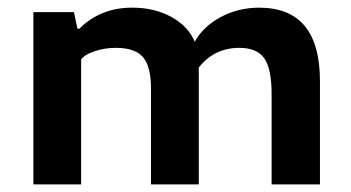

<svg xmlns="http://www.w3.org/2000/svg" viewBox="-20 -486 926 506"><path d="M189 -410.2Q245.1 -466.3 329.1 -465.8Q387.2 -465.8 431.6 -441.4Q476.1 -417 493.2 -376Q515.1 -416 561.5 -440.9Q607.9 -465.8 663.1 -465.8Q823.2 -465.8 823.2 -272V0H695.8V-237.8Q695.8 -304.7 676.5 -332.3Q657.2 -359.9 610.8 -359.9Q544.9 -359.9 503.9 -308.1V0H377.9V-252Q377.9 -311 356.9 -335.4Q335.9 -359.9 285.2 -359.9Q255.4 -359.9 228.8 -350.8Q202.1 -341.8 193.8 -329.1V0H67.9V-454.1H174.8L184.1 -410.2Z"/></svg>

Font: Tajawal
Style: Bold
Weight: 700
Designer: Boutros Fonts
Foundry: Created by Boutros International 2017
Version: Version 1.700